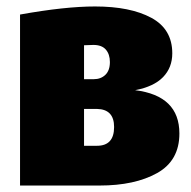

<svg xmlns="http://www.w3.org/2000/svg" viewBox="-20 -574 592 594"><path d="M288 0H42V-529Q181 -554 274 -554Q383 -554 448 -519Q513 -484 513 -409Q513 -365 484.5 -335.5Q456 -306 398 -295Q535 -278 535 -161Q535 -77 466 -38.5Q397 0 288 0ZM270 -329Q292 -329 306 -342.5Q320 -356 320 -382Q320 -406 307.5 -420.5Q295 -435 269 -435L240 -434V-329ZM280 -123Q333 -123 333 -181Q333 -236 280 -237H240V-123Z"/></svg>

Font: Trujillo Black
Style: Regular
Weight: 900
Designer: Fira Sans original fonts by bBox Type GmbH, Carrois Corporate GbR, & Edenspiekermann AG / Changes by Cristiano Sobral
Foundry: Fira Sans original fonts by bBox Type GmbH, Carrois Corporate GbR, & Edenspiekermann AG / Changes by Cristiano Sobral
Version: Version 4.301;July 28, 2020;FontCreator 13.0.0.2655 64-bit